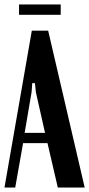

<svg xmlns="http://www.w3.org/2000/svg" viewBox="-28 -837 398 857"><path d="M114 -700H187L350 0H230L184 -198H75L40 0H-8ZM113 -426 82 -244H173L132 -426L128 -466H116ZM243 -771H57V-817H243Z"/></svg>

Font: Moniqa ExtBd Paragraph
Style: Regular
Weight: 800
Designer: Rajesh Rajput
Foundry: Rajesh Rajput
Version: Version 1.000